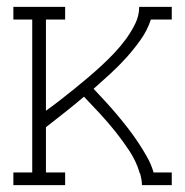

<svg xmlns="http://www.w3.org/2000/svg" viewBox="-20 -540 540 560"><path d="M19 0V-37H74V-483H19V-520H170V-483H114V-217Q135 -232 155.5 -248Q176 -264 196.5 -280.5Q217 -297 237 -314Q257 -331 276 -348.5Q295 -366 313 -385Q331 -404 346.5 -425Q362 -446 374 -470Q386 -494 386 -520H481V-483H420Q410 -452 390.5 -424.5Q371 -397 349 -372.5Q327 -348 302.5 -325.5Q278 -303 253 -281Q270 -263 287 -244.5Q304 -226 320.5 -206.5Q337 -187 352.5 -167Q368 -147 382 -126Q396 -105 408.5 -83Q421 -61 428 -37H481V0H394Q394 -8 392.5 -16.5Q391 -25 389 -33L386 -37H387Q377 -70 358 -99Q339 -128 317.5 -155Q296 -182 272.5 -207.5Q249 -233 225 -258Q198 -235 170 -213Q142 -191 114 -169V-37H170V0Z"/></svg>

Font: Iosevka Curly Slab Extralight
Style: Regular
Weight: 200
Monospace: yes
Designer: Belleve Invis
Foundry: Belleve Invis
Version: Version 22.1.2; ttfautohint (v1.8.4)